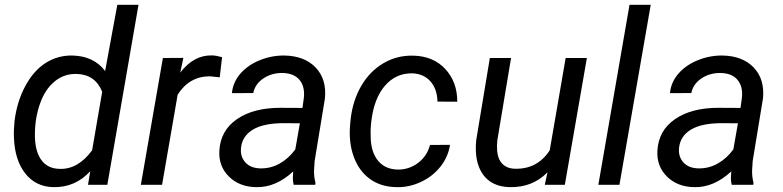

<svg xmlns="http://www.w3.org/2000/svg" viewBox="-20 -770 3263 800"><path d="M40.5 -265.1Q50.3 -345.7 85 -410.6Q119.6 -475.6 170.4 -507.8Q221.2 -540 282.2 -538.6Q370.6 -536.6 418 -474.1L468.8 -750H557.1L427.2 0H346.7L356 -56.6Q293.5 11.7 201.7 9.8Q128.4 7.8 85 -47.6Q41.5 -103 38.1 -196.3Q36.6 -225.1 40.5 -265.1ZM125.5 -214.4Q124 -144.5 150.4 -106Q176.8 -67.4 227.5 -66.4Q304.2 -63 363.8 -143.6L405.8 -387.7Q376.5 -460 299.3 -461.9Q247.1 -463.4 207.3 -430.4Q167.5 -397.5 146.7 -338.1Q126 -278.8 125.5 -214.4Z M895.5 -447.8 854 -452.1Q769 -452.1 720.2 -375.5L655.3 0H566.9L658.7 -528.3L744.1 -528.8L731 -467.3Q787.1 -541 863.3 -539.1Q879.4 -539.1 905.3 -531.7Z M1203.6 0Q1200.2 -14.2 1200.2 -27.8L1201.7 -55.7Q1128.9 11.7 1047.4 9.8Q977.5 8.8 933.8 -34.4Q890.1 -77.6 894 -142.6Q898.9 -226.6 967.5 -273.7Q1036.1 -320.8 1147.9 -320.8L1240.2 -320.3L1246.1 -362.3Q1251 -409.7 1227.8 -437.3Q1204.6 -464.8 1158.2 -465.8Q1112.8 -466.8 1077.9 -443.6Q1043 -420.4 1035.2 -382.3L946.3 -381.8Q950.7 -428.2 982.4 -464.1Q1014.2 -500 1064 -519.8Q1113.8 -539.6 1167 -538.6Q1249.5 -536.6 1295.4 -488.5Q1341.3 -440.4 1334 -360.8L1291 -99.1L1288.6 -61.5Q1287.6 -34.7 1294.4 -8.3L1293.5 0ZM1064.9 -68.4Q1107.4 -67.4 1145.3 -88.6Q1183.1 -109.9 1210.4 -147.5L1229.5 -256.3L1162.6 -256.8Q1079.1 -256.8 1034.7 -230.5Q990.2 -204.1 984.4 -155.8Q980 -118.7 1001.7 -94Q1023.4 -69.3 1064.9 -68.4Z M1636.2 -63.5Q1683.6 -62.5 1721.7 -91.1Q1759.8 -119.6 1771.5 -166L1855 -166.5Q1847.7 -116.7 1815.2 -75.7Q1782.7 -34.7 1733.4 -11.7Q1684.1 11.2 1632.3 9.8Q1566.4 8.8 1520.8 -24.7Q1475.1 -58.1 1453.6 -117.9Q1432.1 -177.7 1439 -252.4L1441.4 -276.9Q1450.7 -353 1485.8 -413.1Q1521 -473.1 1577.6 -506.6Q1634.3 -540 1702.6 -538.1Q1785.6 -536.1 1835.4 -482.4Q1885.3 -428.7 1885.3 -346.2L1802.7 -346.7Q1801.8 -398.4 1773.9 -430.4Q1746.1 -462.4 1698.7 -464.4Q1629.9 -465.8 1584.2 -413.1Q1538.6 -360.4 1527.3 -265.6L1525.9 -252.9Q1522.9 -221.7 1524.9 -188.5Q1528.3 -131.3 1557.1 -98.1Q1585.9 -64.9 1636.2 -63.5Z M2261.2 -52.2Q2199.2 11.7 2103.5 9.8Q2027.8 7.8 1991.5 -44.4Q1955.1 -96.7 1964.4 -187L2021 -528.3H2109.4L2052.2 -185.5Q2049.8 -164.1 2051.3 -143.6Q2053.7 -108.4 2072.3 -88.4Q2090.8 -68.4 2124 -66.9Q2218.8 -64 2270.5 -143.6L2336.9 -528.3H2425.3L2333.5 0H2250Z M2561 0H2473.1L2603 -750H2691.4Z M3028.8 0Q3025.4 -14.2 3025.4 -27.8L3026.9 -55.7Q2954.1 11.7 2872.6 9.8Q2802.7 8.8 2759 -34.4Q2715.3 -77.6 2719.2 -142.6Q2724.1 -226.6 2792.7 -273.7Q2861.3 -320.8 2973.1 -320.8L3065.4 -320.3L3071.3 -362.3Q3076.2 -409.7 3053 -437.3Q3029.8 -464.8 2983.4 -465.8Q2938 -466.8 2903.1 -443.6Q2868.2 -420.4 2860.4 -382.3L2771.5 -381.8Q2775.9 -428.2 2807.6 -464.1Q2839.4 -500 2889.2 -519.8Q2939 -539.6 2992.2 -538.6Q3074.7 -536.6 3120.6 -488.5Q3166.5 -440.4 3159.2 -360.8L3116.2 -99.1L3113.8 -61.5Q3112.8 -34.7 3119.6 -8.3L3118.7 0ZM2890.1 -68.4Q2932.6 -67.4 2970.5 -88.6Q3008.3 -109.9 3035.6 -147.5L3054.7 -256.3L2987.8 -256.8Q2904.3 -256.8 2859.9 -230.5Q2815.4 -204.1 2809.6 -155.8Q2805.2 -118.7 2826.9 -94Q2848.6 -69.3 2890.1 -68.4Z"/></svg>

Font: TypoPRO Roboto
Style: Italic
Weight: 400
Italic angle: -12°
Designer: Google
Version: Version 2.136; 2016